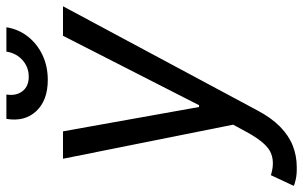

<svg xmlns="http://www.w3.org/2000/svg" viewBox="-229 -570 972 616"><g transform="rotate(-90 257.0 -262.0)"><path d="M28.3 204.1Q7.3 204.6 -9 201.2Q-25.4 197.8 -31.2 194.3L2.9 121.1L6.3 122.1Q48.3 134.3 78.6 118.9Q108.9 103.5 141.6 43L165 0L55.7 -545.9H143.6L221.7 -109.4H227.5L450.2 -545.9H544.9L210 79.1Q187 122.6 158.7 150.4Q130.4 178.2 97.9 191.2Q65.4 204.1 28.3 204.1ZM308.6 -594.7Q243.2 -594.7 208.5 -631.6Q173.8 -668.5 183.6 -727.5H261.7Q256.8 -695.8 272.5 -675.8Q288.1 -655.8 318.8 -655.8Q349.6 -655.8 372.1 -675.8Q394.5 -695.8 399.4 -727.5H477.5Q471.2 -688 447.5 -658.2Q423.8 -628.4 388.2 -611.6Q352.5 -594.7 308.6 -594.7Z"/></g></svg>

Font: Inter Tight
Style: Italic
Weight: 400
Italic angle: -9.39999°
Designer: Rasmus Andersson
Foundry: rsms
Version: Version 3.002